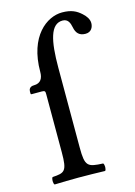

<svg xmlns="http://www.w3.org/2000/svg" viewBox="-109 -757 575 818"><g transform="rotate(-15 178.5 -348.0)"><path d="M172 -122V-474C172 -594 188 -664 241 -664C265 -664 272 -645 276 -625C281 -598 295 -584 322 -584C348 -584 357 -605 357 -622C357 -639 346 -655 331 -668C311 -686 289 -698 248 -698C181 -698 93 -635 93 -477C93 -450 83 -429 52 -429C34 -429 29 -417 29 -409V-400C29 -396 30 -395 34 -395H78C92 -395 93 -391 93 -379V-122C93 -39 82 -34 28 -31C22 -25 22 -4 28 2C70 1 92 0 133 0C179 0 208 1 251 2C257 -4 257 -25 251 -31C183 -34 172 -39 172 -122Z"/></g></svg>

Font: Libertinus Math
Style: Regular
Weight: 400
Designer: Philipp H. Poll
Foundry: Khaled Hosny
Version: Version 6.2